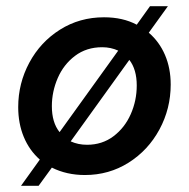

<svg xmlns="http://www.w3.org/2000/svg" viewBox="-20 -558 613 622"><path d="M148 -15 105 44H48L109 -41Q75 -71 57 -114.5Q39 -158 39 -211Q39 -288 75 -355Q111 -422 174.5 -462Q238 -502 317 -502Q378 -502 423 -478L466 -538H524L462 -452Q496 -423 514.5 -380Q533 -337 533 -284Q533 -206 496.5 -138.5Q460 -71 396.5 -31Q333 9 255 9Q196 9 148 -15ZM423 -281Q423 -333 399 -364L209 -100Q233 -89 262 -89Q311 -89 347.5 -116.5Q384 -144 403.5 -188Q423 -232 423 -281ZM173 -130 363 -394Q339 -405 311 -405Q260 -405 223 -377Q186 -349 167 -305Q148 -261 148 -214Q148 -161 173 -130Z"/></svg>

Font: Hanken Grotesk SemiBold
Style: Italic
Weight: 600
Italic angle: -8°
Designer: Alfredo Marco Pradil
Foundry: Hanken Design Co.
Version: Version 3.014